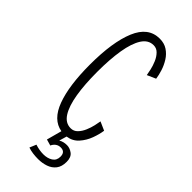

<svg xmlns="http://www.w3.org/2000/svg" viewBox="-283 -761 1015 1015"><g transform="rotate(45 225.0 -253.0)"><path d="M243.5 199.5Q224 199.5 204.5 197Q185 194.5 168 188.5L183.5 151.5Q215 162 245.5 162Q275.5 162 297 148.5Q318.5 135 318.5 106.5Q318.5 71 285.5 71Q268.5 71 256.5 80Q244.5 89 238.5 103L203.5 93L226.5 8Q153 -4.5 118.5 -98Q84 -191.5 84 -348Q84 -516 123.8 -611Q163.5 -706 248.5 -706Q282.5 -706 307 -689.8Q331.5 -673.5 347.5 -648Q363.5 -622.5 372.5 -594.2Q381.5 -566 384.5 -542.5L336 -521Q334 -534 329 -556.5Q324 -579 314 -602.5Q304 -626 288.2 -642.2Q272.5 -658.5 250 -658.5Q210.5 -658.5 186 -620Q161.5 -581.5 150 -511.8Q138.5 -442 138.5 -348Q138.5 -254 150 -184.2Q161.5 -114.5 186 -76Q210.5 -37.5 250 -37.5Q272.5 -37.5 288.2 -53.8Q304 -70 314 -93.5Q324 -117 329 -139.5Q334 -162 336 -175L384.5 -153.5Q380.5 -124 367.5 -88.5Q354.5 -53 329.8 -25Q305 3 266 8.5L253.5 51Q272.5 39 299.5 39Q321.5 39 341.2 53.8Q361 68.5 361 103Q361 138.5 344.5 159.8Q328 181 301 190.2Q274 199.5 243.5 199.5Z"/></g></svg>

Font: Trispace Condensed ExtraLight
Style: Regular
Weight: 200
Width: 3
Designer: Tyler Finck
Foundry: Etcetera Type Company
Version: Version 1.210; ttfautohint (v1.8.3)